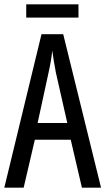

<svg xmlns="http://www.w3.org/2000/svg" viewBox="-20 -873 490 893"><path d="M345 -853H102V-791H345ZM361 0H450L274 -714H173L0 0H90L142 -223H309ZM240 -535 293 -301H155L206 -536C214 -571 220 -607 223 -638C227 -607 233 -572 240 -535Z"/></svg>

Font: Noto Sans Sinhala ExtraCondensed
Style: Regular
Weight: 400
Width: 2
Designer: Jelle Bosma - Monotype Design Team
Foundry: Monotype Imaging Inc.
Version: Version 2.006